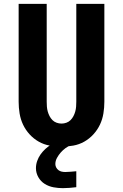

<svg xmlns="http://www.w3.org/2000/svg" viewBox="-20 -755 640 999"><path d="M300 8Q269 8 238.5 2.5Q208 -3 181.5 -18Q155 -33 134 -56Q113 -79 100 -106.5Q87 -134 82 -164.5Q77 -195 77 -226V-735H223V-226Q223 -213 224 -200Q225 -187 228.5 -174.5Q232 -162 238 -150.5Q244 -139 253 -130Q262 -121 274.5 -116.5Q287 -112 300 -112Q313 -112 325.5 -116.5Q338 -121 347 -130Q356 -139 362 -150.5Q368 -162 371.5 -174.5Q375 -187 376 -200Q377 -213 377 -226V-735H523V-226Q523 -195 518 -164.5Q513 -134 500 -106.5Q487 -79 466 -56Q445 -33 418.5 -18Q392 -3 361.5 2.5Q331 8 300 8ZM307 224Q283 224 258.5 219.5Q234 215 213 202Q192 189 179.5 167Q167 145 167 120Q167 101 173.5 82.5Q180 64 191 48.5Q202 33 216 20Q230 7 247 -3L255 -8H350V0Q334 6 320.5 16Q307 26 296 38.5Q285 51 276.5 66.5Q268 82 268 99Q268 108 272.5 116.5Q277 125 284.5 130.5Q292 136 301 138Q310 140 320 140Q334 140 348.5 138.5Q363 137 377 136V219Q360 221 342.5 222.5Q325 224 307 224Z"/></svg>

Font: Iosevka SS04 Heavy Extended
Style: Regular
Weight: 900
Width: 7
Monospace: yes
Designer: Belleve Invis
Foundry: Belleve Invis
Version: Version 19.0.0; ttfautohint (v1.8.4)